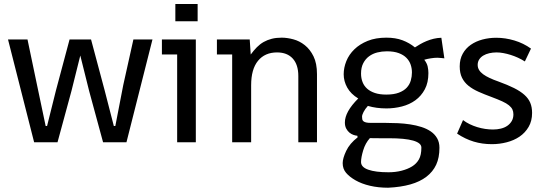

<svg xmlns="http://www.w3.org/2000/svg" viewBox="-20 -692 2654 934"><path d="M422.9 -500 489.3 -251.5 533.7 -79.1H541L579.6 -278.3L628.9 -500H721.7L595.2 0H481.4L413.6 -249.5L370.6 -421.9L327.6 -249.5L259.8 0H146L19 -500H113.8L160.2 -278.3L202.1 -79.1H209L252 -251.5L318.4 -500Z M932.6 0H841.8V-427.2H767.6V-500H932.6ZM941.4 -672.4V-588.4H833V-672.4Z M1431.2 0V-322.3Q1431.2 -377.4 1404.1 -407.2Q1377 -437 1327.6 -437Q1268.6 -437 1235.1 -396.2Q1201.7 -355.5 1201.7 -277.3V0H1109.4V-427.2H1035.2V-500H1194.8L1199.7 -426.8Q1214.4 -446.8 1229.5 -462.2Q1244.6 -477.5 1262.7 -487.8Q1280.8 -498 1302.2 -503.4Q1323.7 -508.8 1350.1 -508.8Q1377 -508.8 1407 -500.7Q1437 -492.7 1462.6 -472.4Q1488.3 -452.1 1505.1 -418Q1522 -383.8 1522 -331.1V0Z M2064 -336.4Q2064 -290 2046.6 -257.6Q2029.3 -225.1 2000.7 -204.3Q1972.2 -183.6 1935.3 -174.1Q1898.4 -164.6 1859.9 -164.6Q1811 -164.6 1769.5 -176.8Q1755.9 -161.6 1748.5 -147.2Q1741.2 -132.8 1741.2 -125Q1741.2 -117.7 1742.2 -112.1Q1743.2 -106.4 1747.6 -102.5Q1752 -98.6 1760.5 -96.4Q1769 -94.2 1784.2 -94.2H1856Q1884.8 -94.2 1915.5 -92.8Q1946.3 -91.3 1975.3 -86.9Q2004.4 -82.5 2030.3 -74.2Q2056.2 -65.9 2075.7 -52.5Q2095.2 -39.1 2106.4 -19.5Q2117.7 0 2117.7 26.9Q2117.7 75.2 2101.8 109.4Q2085.9 143.6 2054.4 167.7Q2022.9 191.9 1976.3 205.1Q1929.7 218.3 1868.2 221.2Q1820.3 221.2 1779.8 211.7Q1739.3 202.1 1709.7 185.3Q1680.2 168.5 1663.6 148.9Q1647 129.4 1647 101.6Q1647 78.1 1664.1 42Q1681.2 5.9 1719.7 -23.9L1718.3 -31.7Q1710.4 -32.2 1700 -35.6Q1689.5 -39.1 1680.2 -46.6Q1670.9 -54.2 1664.3 -66.4Q1657.7 -78.6 1657.7 -96.2Q1657.7 -148.4 1722.7 -212.9Q1686.5 -234.9 1669.2 -265.9Q1651.9 -296.9 1651.9 -330.6Q1651.9 -362.8 1664.8 -394.8Q1677.7 -426.8 1703.9 -452.1Q1730 -477.5 1768.8 -493.2Q1807.6 -508.8 1859.4 -508.8Q1904.3 -508.8 1938 -496.1Q1971.7 -483.4 1998.5 -461.4Q2010.3 -469.2 2024.4 -477.3Q2038.6 -485.4 2054.9 -492.2Q2071.3 -499 2089.4 -503.4Q2107.4 -507.8 2127 -508.3L2141.6 -408.2Q2133.8 -408.7 2127.4 -409.7Q2121.6 -410.2 2116 -410.6Q2110.4 -411.1 2107.4 -411.1Q2093.3 -411.1 2076.2 -408.4Q2059.1 -405.8 2043.9 -401.4Q2057.1 -384.3 2060.5 -368.2Q2064 -352.1 2064 -336.4ZM1870.1 146Q1904.3 146 1933.6 138.4Q1962.9 130.9 1984.4 117.7Q2005.9 104.5 2017.8 83.5Q2029.8 62.5 2029.8 25.9Q2029.8 3.4 1989.7 -8.1Q1949.7 -19.5 1872.6 -19.5Q1849.6 -19.5 1826.4 -19.5Q1803.2 -19.5 1779.3 -20Q1757.3 4.4 1746.8 39.3Q1736.3 74.2 1736.3 96.2Q1736.3 121.1 1771.5 133.5Q1806.6 146 1870.1 146ZM1736.3 -334Q1736.3 -311.5 1743.7 -292.7Q1751 -273.9 1766.1 -260.5Q1781.2 -247.1 1804.2 -239.5Q1827.1 -231.9 1858.9 -231.9Q1896 -231.9 1920.4 -241.2Q1944.8 -250.5 1958.7 -265.6Q1972.7 -280.8 1978.3 -300.3Q1983.9 -319.8 1983.9 -339.8Q1983.9 -358.9 1977.8 -377.2Q1971.7 -395.5 1957.5 -410.2Q1943.4 -424.8 1919.9 -433.6Q1896.5 -442.4 1861.8 -442.4Q1837.9 -442.4 1815.4 -436.8Q1793 -431.2 1775.4 -418.2Q1757.8 -405.3 1747.1 -384.5Q1736.3 -363.8 1736.3 -334Z M2232.4 -107.9Q2247.1 -96.7 2264.6 -88.1Q2282.2 -79.6 2301.3 -73.7Q2320.3 -67.9 2340.1 -64.9Q2359.9 -62 2378.4 -62Q2398.4 -62 2416.5 -66.4Q2434.6 -70.8 2448 -80.1Q2461.4 -89.4 2469.5 -103.3Q2477.5 -117.2 2477.5 -135.7Q2477.5 -148.9 2472.7 -159.4Q2467.8 -169.9 2455.8 -179.7Q2443.8 -189.5 2423.1 -199Q2402.3 -208.5 2371.1 -220.2Q2336.4 -232.9 2307.9 -245.6Q2279.3 -258.3 2259 -274.7Q2238.8 -291 2227.5 -313.7Q2216.3 -336.4 2216.3 -369.1Q2216.3 -404.3 2231 -430.7Q2245.6 -457 2270.3 -474.1Q2294.9 -491.2 2327.1 -499.8Q2359.4 -508.3 2394 -508.3Q2438 -508.3 2482.2 -495.1Q2526.4 -481.9 2563 -455.6L2533.2 -393.1Q2517.1 -403.3 2499.5 -411.4Q2481.9 -419.4 2463.9 -425Q2445.8 -430.7 2428.5 -433.8Q2411.1 -437 2396 -437Q2377 -437 2360.1 -433.1Q2343.3 -429.2 2330.8 -421.6Q2318.4 -414.1 2311 -402.6Q2303.7 -391.1 2303.7 -376.5Q2303.7 -362.8 2310.5 -351.6Q2317.4 -340.3 2330.3 -330.8Q2343.3 -321.3 2362.1 -312.5Q2380.9 -303.7 2404.8 -295.4Q2449.2 -279.3 2480.5 -263.7Q2511.7 -248 2531.2 -230.5Q2550.8 -212.9 2559.6 -191.7Q2568.4 -170.4 2568.4 -142.6Q2568.4 -103.5 2551.5 -74.7Q2534.7 -45.9 2507.3 -27.3Q2480 -8.8 2444.8 0.2Q2409.7 9.3 2372.6 9.3Q2325.7 9.3 2284.4 -3.2Q2243.2 -15.6 2203.6 -42Z"/></svg>

Font: Shanti
Style: Regular
Weight: 400
Designer: vernon adams
Foundry: vernon adams
Version: Version 1.000